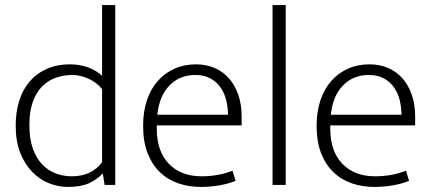

<svg xmlns="http://www.w3.org/2000/svg" viewBox="-20 -730 1701 758"><path d="M383 -710H435V0H393L386 -44H384Q363 -21 331 -6.5Q299 8 248 8Q210 8 173.5 -6.5Q137 -21 107.5 -51Q78 -81 60 -126.5Q42 -172 42 -234Q42 -289 56.5 -334Q71 -379 99 -410.5Q127 -442 166.5 -459Q206 -476 256 -476Q332 -476 383 -431ZM383 -378Q363 -404 330 -419Q297 -434 265 -434Q232 -434 201.5 -423.5Q171 -413 147.5 -390Q124 -367 110 -329Q96 -291 96 -237Q96 -181 110 -142.5Q124 -104 147.5 -80Q171 -56 201 -45Q231 -34 263 -34Q306 -34 336.5 -50Q367 -66 383 -90Z M934 -235H599V-221Q599 -133 646.5 -83.5Q694 -34 776 -34Q841 -34 898 -56L910 -16Q884 -5 847.5 1.5Q811 8 773 8Q726 8 684.5 -6Q643 -20 612 -49.5Q581 -79 563 -124.5Q545 -170 545 -234Q545 -289 560 -334Q575 -379 603 -410.5Q631 -442 669 -459Q707 -476 754 -476Q794 -476 827.5 -461.5Q861 -447 884.5 -420Q908 -393 921 -355Q934 -317 934 -271ZM880 -277Q880 -306 873 -334.5Q866 -363 850.5 -385Q835 -407 810.5 -420.5Q786 -434 751 -434Q690 -434 649.5 -393Q609 -352 601 -277Z M1056 0V-710H1108V0Z M1619 -235H1284V-221Q1284 -133 1331.5 -83.5Q1379 -34 1461 -34Q1526 -34 1583 -56L1595 -16Q1569 -5 1532.5 1.5Q1496 8 1458 8Q1411 8 1369.5 -6Q1328 -20 1297 -49.5Q1266 -79 1248 -124.5Q1230 -170 1230 -234Q1230 -289 1245 -334Q1260 -379 1288 -410.5Q1316 -442 1354 -459Q1392 -476 1439 -476Q1479 -476 1512.5 -461.5Q1546 -447 1569.5 -420Q1593 -393 1606 -355Q1619 -317 1619 -271ZM1565 -277Q1565 -306 1558 -334.5Q1551 -363 1535.5 -385Q1520 -407 1495.5 -420.5Q1471 -434 1436 -434Q1375 -434 1334.5 -393Q1294 -352 1286 -277Z"/></svg>

Font: Ek Mukta ExtraLight
Style: Regular
Weight: 275
Designer: Girish Dalvi and Yashodeep Gholap
Foundry: Ek Type
Version: Version 2.538;PS 1.002;hotconv 16.6.51;makeotf.lib2.5.65220;